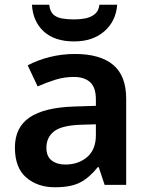

<svg xmlns="http://www.w3.org/2000/svg" viewBox="-20 -781 630 811"><path d="M297 -553Q403 -553 458 -507Q513 -461 513 -364V0H422L397 -75H393Q358 -31 319 -10.5Q280 10 212 10Q139 10 91 -31Q43 -72 43 -158Q43 -243 105 -285Q167 -327 292 -331L385 -334V-361Q385 -412 360.5 -434Q336 -456 292 -456Q251 -456 213 -444Q175 -432 139 -416L97 -505Q138 -527 189.5 -540Q241 -553 297 -553ZM320 -254Q239 -251 207.5 -225.5Q176 -200 176 -157Q176 -120 198.5 -103Q221 -86 256 -86Q311 -86 348 -117.5Q385 -149 385 -210V-256ZM475 -761Q470 -692 421 -649Q372 -606 293 -606Q211 -606 165 -648Q119 -690 115 -761H188Q191 -733 205 -720Q219 -707 242 -703Q265 -699 294 -699Q319 -699 341.5 -703.5Q364 -708 380.5 -721.5Q397 -735 400 -761Z"/></svg>

Font: Noto Sans Kawi SemiBold
Style: Regular
Weight: 600
Designer: Fadhl Haqq
Version: Version 1.000